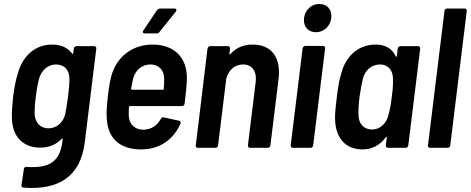

<svg xmlns="http://www.w3.org/2000/svg" viewBox="-20 -743 2366 965"><path d="M351 -499 348 -476C348 -472 345 -471 342 -474C320 -504 286 -519 242 -519C156 -519 92 -461 69 -371C59 -344 51 -295 46 -257C42 -220 38 -174 40 -149C42 -52 100 -1 182 -1C226 -1 262 -16 290 -45C293 -49 296 -47 295 -43L294 -34C282 65 234 104 114 96C106 95 101 99 100 107L88 187C87 194 90 199 98 200C273 214 385 145 406 -27L464 -499C465 -506 460 -511 454 -511H364C358 -511 352 -506 351 -499ZM308 -170C298 -129 267 -98 223 -98C181 -98 156 -129 154 -170C154 -193 155 -220 160 -257C164 -293 170 -322 176 -347C188 -389 220 -419 262 -419C305 -419 329 -389 329 -347C329 -322 327 -299 322 -257C316 -215 313 -195 308 -170Z M858 -700H785C779 -700 773 -697 769 -692L700 -589C695 -580 699 -575 707 -575H768C773 -575 779 -578 782 -583L864 -685C869 -693 867 -700 858 -700ZM701 -91C655 -91 628 -121 627 -164C627 -176 627 -190 628 -205C628 -208 631 -210 634 -210H894C901 -210 907 -214 908 -222C912 -257 918 -306 919 -341C924 -446 862 -519 747 -519C643 -519 564 -455 539 -359C532 -330 525 -292 522 -256C517 -214 514 -177 517 -143C523 -50 580 8 689 8C781 8 850 -39 887 -121C890 -129 887 -134 881 -136L803 -153C797 -155 791 -151 788 -145C770 -112 740 -92 701 -91ZM737 -419C779 -419 806 -389 805 -346C805 -331 805 -314 803 -297C803 -294 801 -292 798 -292H644C641 -292 639 -294 639 -297C643 -315 645 -332 649 -347C660 -390 692 -419 737 -419Z M1250 -519C1209 -519 1169 -506 1139 -472C1135 -469 1132 -470 1133 -474L1136 -499C1137 -506 1132 -511 1126 -511H1036C1030 -511 1024 -506 1023 -499L964 -12C963 -5 967 0 974 0H1063C1070 0 1075 -5 1076 -12L1117 -346C1128 -391 1160 -419 1202 -419C1247 -419 1272 -384 1265 -330L1226 -12C1226 -5 1230 0 1237 0H1326C1333 0 1338 -5 1339 -12L1380 -346C1393 -454 1345 -519 1250 -519Z M1568 -581C1607 -581 1640 -611 1645 -652C1650 -694 1625 -723 1585 -723C1545 -723 1514 -694 1508 -652C1503 -611 1528 -581 1568 -581ZM1452 0H1541C1548 0 1553 -5 1554 -12L1614 -500C1615 -507 1610 -512 1604 -512H1514C1508 -512 1502 -507 1501 -500L1441 -12C1441 -5 1445 0 1452 0Z M1979 -499 1975 -462C1974 -457 1971 -456 1969 -460C1950 -500 1916 -519 1868 -519C1779 -519 1716 -459 1694 -370C1685 -343 1678 -296 1673 -256C1668 -218 1663 -171 1664 -147C1665 -53 1714 8 1802 8C1849 8 1890 -13 1919 -53C1922 -57 1925 -56 1924 -51L1919 -12C1919 -5 1923 0 1930 0H2019C2026 0 2031 -5 2032 -12L2092 -499C2093 -506 2088 -511 2082 -511H1992C1986 -511 1980 -506 1979 -499ZM1932 -164C1922 -123 1891 -92 1850 -92C1808 -92 1782 -122 1782 -164C1781 -189 1782 -213 1787 -256C1793 -298 1798 -323 1804 -348C1814 -389 1847 -419 1890 -419C1931 -419 1955 -389 1955 -348C1956 -323 1955 -298 1949 -255C1944 -213 1939 -189 1932 -164Z M2141 0H2230C2237 0 2242 -5 2243 -12L2326 -688C2327 -695 2323 -700 2316 -700H2227C2220 -700 2214 -695 2214 -688L2131 -12C2130 -5 2134 0 2141 0Z"/></svg>

Font: Barlow Semi Condensed SemiBold
Style: Italic
Weight: 600
Width: 4
Italic angle: -7°
Designer: Jeremy Tribby
Foundry: Tribby Type
Version: Version 1.422;hotconv 1.0.109;makeotfexe 2.5.65596